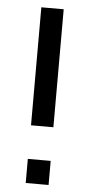

<svg xmlns="http://www.w3.org/2000/svg" viewBox="-52 -743 361 774"><g transform="rotate(5 128.5 -355.5)"><path d="M175 0H82.5V-97.5H175ZM174 -233.5H83.5V-711H174Z"/></g></svg>

Font: Roberto Sans
Style: Regular
Weight: 400
Designer: Google (font) & Cristiano Sobral (main changes)
Version: Version 1.500; ttfautohint (v1.8.4.7-5d5b-dirty)